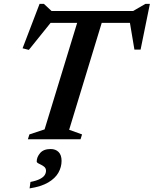

<svg xmlns="http://www.w3.org/2000/svg" viewBox="-20 -734 810 1012"><path d="M694.5 -613.5H195L259.5 -629.5L132 -471L99 -479.5L188.5 -713.5H211.5L263.5 -665L217.5 -676H718L662.5 -665L746.5 -713.5H770L721 -472.5H688.5L662 -630.5ZM394 -637.5H523.5L344.5 -50L412.5 -25.5L404.5 0H127L135 -25.5L215 -52ZM173.5 117Q173.5 94 191.5 72.8Q209.5 51.5 247 51.5Q273 51.5 288.8 67.2Q304.5 83 304.5 114Q304.5 146.5 287.8 176.2Q271 206 234 227.8Q197 249.5 136 259L140.5 225Q173.5 218.5 191.2 209Q209 199.5 215.8 188.5Q222.5 177.5 222.5 166Q222.5 151 210.2 142.8Q198 134.5 185.8 129Q173.5 123.5 173.5 117Z"/></svg>

Font: Newsreader 16pt 16pt SemiBold
Style: Italic
Weight: 600
Italic angle: -17°
Version: Version 1.003